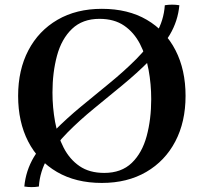

<svg xmlns="http://www.w3.org/2000/svg" viewBox="-20 -752 854 805"><path d="M671 -730Q702 -735 732 -730Q726 -664 692 -606.5Q658 -549 606 -497Q554 -445 494 -395.5Q434 -346 374 -297Q314 -248 263 -196.5Q212 -145 179.5 -89Q147 -33 143 30Q113 35 82 30Q88 -36 122 -93.5Q156 -151 208 -203.5Q260 -256 320 -305.5Q380 -355 440 -404Q500 -453 551 -504Q602 -555 634.5 -611Q667 -667 671 -730ZM200 -364Q200 -301 211 -241Q222 -181 247 -132.5Q272 -84 313.5 -55.5Q355 -27 417 -27L407 15Q298 15 219 -31Q140 -77 98 -159Q56 -241 56 -350Q56 -459 99 -541Q142 -623 221 -669Q300 -715 407 -715L397 -673Q326 -673 282 -631Q238 -589 219 -518.5Q200 -448 200 -364ZM614 -336Q614 -399 603 -459Q592 -519 567 -567.5Q542 -616 500.5 -644.5Q459 -673 397 -673L407 -715Q517 -715 595.5 -669Q674 -623 716 -541Q758 -459 758 -350Q758 -241 715 -159Q672 -77 593 -31Q514 15 407 15L417 -27Q489 -27 532.5 -69Q576 -111 595 -181.5Q614 -252 614 -336Z"/></svg>

Font: Poltawski Nowy Medium
Style: Regular
Weight: 500
Version: Version 1.001;gftools[0.9.25]